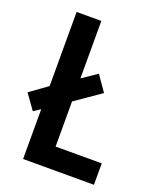

<svg xmlns="http://www.w3.org/2000/svg" viewBox="-140 -795 719 876"><g transform="rotate(20 219.5 -357.0)"><path d="M79 0V-242L46 -220L-6 -293L79 -354V-714H199V-435L271 -484L323 -409L199 -323V-104H423V0Z"/></g></svg>

Font: Noto Sans Gujarati Condensed SemiBold
Style: Regular
Weight: 600
Width: 3
Designer: Jelle Bosma - Monotype Design Team, Universal Thirst
Foundry: Monotype Imaging Inc.
Version: Version 2.106; ttfautohint (v1.8.4.7-5d5b)